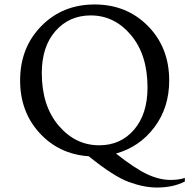

<svg xmlns="http://www.w3.org/2000/svg" viewBox="-20 -690 847 859"><path d="M682 149Q624 149 556 124Q488 99 377 9Q244 0 157 -95Q70 -190 70 -330Q70 -477 165 -573.5Q260 -670 403 -670Q547 -670 642 -573.5Q737 -477 737 -330Q737 -209 671 -121Q605 -33 499 -3Q584 64 638.5 89.5Q693 115 743 115Q780 115 807 106V122Q755 149 682 149ZM424 -40Q520 -40 580 -110Q640 -180 640 -299Q640 -445 566 -533Q492 -621 386 -621Q290 -621 228.5 -551.5Q167 -482 167 -363Q167 -217 242 -128.5Q317 -40 424 -40Z"/></svg>

Font: Spectral
Style: Regular
Weight: 400
Designer: Jean-Baptiste Levee
Foundry: Production Type
Version: Version 1.002